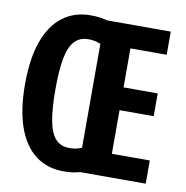

<svg xmlns="http://www.w3.org/2000/svg" viewBox="-82 -809 868 897"><g transform="rotate(10 352.0 -360.0)"><path d="M277 10Q200 10 144.5 -32Q89 -74 59.5 -156.5Q30 -239 30 -361Q30 -482 59.5 -564Q89 -646 144.5 -688Q200 -730 277 -730Q327 -730 361 -718Q395 -706 424 -681L356 -599Q346 -607 327 -612.5Q308 -618 285 -618Q245 -618 220.5 -592Q196 -566 185 -509.5Q174 -453 174 -361Q174 -268 185 -211Q196 -154 220.5 -128Q245 -102 285 -102Q308 -102 327 -107.5Q346 -113 356 -121L424 -39Q395 -14 361 -2Q327 10 277 10ZM344 0V-720H658V-610H486V-425H648V-317H486V-110H666V0Z"/></g></svg>

Font: Instrument Sans Condensed
Style: Bold
Weight: 700
Width: 3
Designer: Rodrigo Fuenzalida
Foundry: fragTYPE
Version: Version 1.000;gftools[0.9.28]